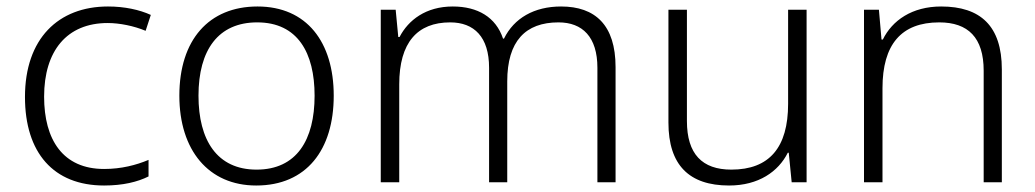

<svg xmlns="http://www.w3.org/2000/svg" viewBox="-20 -562 3192 592"><path d="M301 10C359 10 404 -1 438 -18V-69C400 -53 354 -41 301 -41C174 -41 116 -131 116 -264C116 -405 186 -491 312 -491C349 -491 393 -482 429 -467L445 -516C410 -532 364 -542 313 -542C160 -542 57 -443 57 -263C57 -91 145 10 301 10Z M1009 -267C1009 -432 926 -542 774 -542C624 -542 533 -439 533 -267C533 -99 623 10 770 10C925 10 1009 -100 1009 -267ZM592 -267C592 -408 653 -493 773 -493C898 -493 950 -399 950 -267C950 -131 895 -39 771 -39C649 -39 592 -130 592 -267Z M1710 -542C1627 -542 1565 -506 1534 -443H1531C1509 -509 1453 -542 1376 -542C1293 -542 1239 -500 1212 -448H1208L1200 -532H1154V0H1211V-302C1211 -431 1267 -493 1368 -493C1442 -493 1488 -448 1488 -353V0H1544V-311C1544 -435 1600 -493 1702 -493C1776 -493 1822 -448 1822 -353V0H1878V-355C1878 -485 1815 -542 1710 -542Z M2467 -532H2410V-242C2410 -107 2352 -39 2235 -39C2145 -39 2098 -87 2098 -189V-532H2041V-184C2041 -53 2105 10 2228 10C2319 10 2380 -33 2409 -91H2412L2421 0H2467Z M2882 -542C2792 -542 2731 -499 2702 -440H2698L2690 -532H2644V0H2701V-290C2701 -425 2759 -493 2876 -493C2965 -493 3013 -446 3013 -344V0H3069V-348C3069 -482 3003 -542 2882 -542Z"/></svg>

Font: Noto Sans Sinhala UI Light
Style: Regular
Weight: 300
Designer: Jelle Bosma - Monotype Design Team
Foundry: Monotype Imaging Inc.
Version: Version 2.006